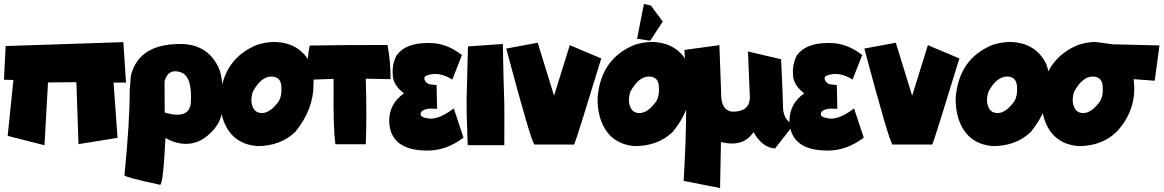

<svg xmlns="http://www.w3.org/2000/svg" viewBox="-20 -726 5848 965"><path d="M8.3 -494.6 600.1 -514.2 613.3 -311H550.8L570.8 -33.2L374.5 -1.5L363.8 -313L221.2 -311.5L203.6 3.9L18.6 -43L47.4 -324.2L0 -325.2Z M637.7 -345.2Q678.7 -513.2 906.7 -504.4Q1037.1 -494.6 1085.9 -368.7Q1104.5 -301.3 1097.2 -187Q1097.2 -93.8 1002 -28.3Q914.6 24.4 811.5 -32.2Q800.3 202.6 784.2 202.6Q611.3 166 605.5 155.3Q632.8 -121.1 631.8 -270.5ZM807.1 -317.9 807.6 -190.9V-160.2Q931.2 -124 939 -209Q947.8 -344.2 886.5 -363.5Q825.2 -382.8 807.1 -317.9Z M1358.9 -515.1Q1490.7 -512.2 1543 -400.4Q1558.6 -355.5 1555.7 -301.3Q1555.7 -174.8 1463.9 -63Q1389.2 8.3 1273.4 8.3Q1138.2 -2.4 1098.1 -135.7Q1085.4 -178.7 1085.9 -233.4Q1101.1 -431.6 1272.9 -501Q1318.4 -515.1 1358.9 -515.1ZM1243.7 -215.3Q1250.5 -157.7 1296.4 -157.7Q1338.9 -157.7 1381.8 -218.3Q1396.5 -244.6 1394.5 -283.7Q1394.5 -341.3 1344.2 -341.3Q1292.5 -341.3 1251 -265.6Q1242.2 -240.2 1243.7 -215.3Z M1927.7 -500Q1943.4 -417.5 1942.9 -328.1L1818.4 -330.6Q1824.2 -150.4 1818.4 -1H1665.5Q1654.3 -90.3 1656.7 -277.8L1656.2 -329.6L1523.9 -324.7Q1523.4 -440.4 1536.6 -497.1Q1702.6 -500 1927.7 -500Z M2128.4 -509.8Q2221.2 -513.2 2301.8 -449.2L2253.4 -326.2Q2202.6 -357.4 2157.7 -354Q2112.8 -348.6 2112.8 -333Q2112.8 -314.5 2136.2 -302.7L2174.3 -298.3L2176.8 -179.2L2140.1 -180.2Q2093.8 -174.8 2093.8 -152.3Q2093.8 -134.8 2139.2 -129.9Q2189 -126.5 2260.7 -181.2L2309.6 -34.2Q2223.6 30.8 2128.4 30.8Q1938 30.8 1936 -121.1Q1938 -206.5 2010.3 -256.8Q1954.1 -300.3 1954.1 -351.1Q1949.7 -400.4 1973.1 -447.8Q2018.6 -509.8 2128.4 -509.8Z M2507.3 -504.9Q2510.7 -311.5 2513.4 -248.3Q2516.1 -185.1 2514.6 3.9H2330.6Q2323.2 -185.1 2325.7 -250.5Q2328.1 -315.9 2332 -492.7Z M2682.6 -511.2 2764.6 -245.1 2843.8 -499 3002 -432.1Q2878.4 -27.8 2865.7 0.5H2666Q2648.9 -14.6 2524.4 -481.9Z M3256.3 -515.1Q3388.2 -512.2 3440.4 -400.4Q3456.1 -355.5 3453.1 -301.3Q3453.1 -174.8 3361.3 -63Q3286.6 8.3 3170.9 8.3Q3035.6 -2.4 2995.6 -135.7Q2982.9 -178.7 2983.4 -233.4Q2998.5 -431.6 3170.4 -501Q3215.8 -515.1 3256.3 -515.1ZM3141.1 -215.3Q3147.9 -157.7 3193.8 -157.7Q3236.3 -157.7 3279.3 -218.3Q3293.9 -244.6 3292 -283.7Q3292 -341.3 3241.7 -341.3Q3189.9 -341.3 3148.4 -265.6Q3139.6 -240.2 3141.1 -215.3ZM3216.3 -706.1 3251 -698.7 3311 -617.7 3248 -521.5 3182.1 -531.2Z M3739.3 -467.3 3905.8 -428.2Q3914.1 -253.9 3916 -176.3Q3921.4 -120.6 3968.8 -98.6L3875.5 20Q3810.5 15.6 3767.1 -62Q3715.3 16.1 3603.5 -12.2L3599.1 219.2L3416 183.1Q3439.5 -206.5 3419.9 -475.1L3595.7 -499L3604.5 -259.8Q3602.1 -173.8 3657.2 -165Q3743.7 -161.6 3749 -231.9Z M4140.1 -509.8Q4232.9 -513.2 4313.5 -449.2L4265.1 -326.2Q4214.4 -357.4 4169.4 -354Q4124.5 -348.6 4124.5 -333Q4124.5 -314.5 4147.9 -302.7L4186 -298.3L4188.5 -179.2L4151.9 -180.2Q4105.5 -174.8 4105.5 -152.3Q4105.5 -134.8 4150.9 -129.9Q4200.7 -126.5 4272.5 -181.2L4321.3 -34.2Q4235.4 30.8 4140.1 30.8Q3949.7 30.8 3947.8 -121.1Q3949.7 -206.5 4022 -256.8Q3965.8 -300.3 3965.8 -351.1Q3961.4 -400.4 3984.9 -447.8Q4030.3 -509.8 4140.1 -509.8Z M4482.4 -511.2 4564.5 -245.1 4643.6 -499 4801.8 -432.1Q4678.2 -27.8 4665.5 0.5H4465.8Q4448.7 -14.6 4324.2 -481.9Z M5056.2 -515.1Q5188 -512.2 5240.2 -400.4Q5255.9 -355.5 5252.9 -301.3Q5252.9 -174.8 5161.1 -63Q5086.4 8.3 4970.7 8.3Q4835.4 -2.4 4795.4 -135.7Q4782.7 -178.7 4783.2 -233.4Q4798.3 -431.6 4970.2 -501Q5015.6 -515.1 5056.2 -515.1ZM4940.9 -215.3Q4947.8 -157.7 4993.7 -157.7Q5036.1 -157.7 5079.1 -218.3Q5093.8 -244.6 5091.8 -283.7Q5091.8 -341.3 5041.5 -341.3Q4989.7 -341.3 4948.2 -265.6Q4939.5 -240.2 4940.9 -215.3Z M5486.8 -515.1Q5507.3 -512.7 5571.3 -503.4L5807.6 -497.6L5783.7 -320.3L5677.7 -328.1Q5697.8 -176.8 5591.8 -63Q5517.1 8.3 5401.4 8.3Q5266.1 -2.4 5226.1 -135.7Q5213.4 -178.7 5213.9 -233.4Q5229 -431.6 5400.9 -501Q5446.3 -515.1 5486.8 -515.1ZM5371.6 -215.3Q5378.4 -157.7 5424.3 -157.7Q5466.8 -157.7 5509.8 -218.3Q5524.4 -244.6 5522.5 -283.7Q5522.5 -341.3 5472.2 -341.3Q5420.4 -341.3 5378.9 -265.6Q5370.1 -240.2 5371.6 -215.3Z"/></svg>

Font: Lapsus Pro (theguybrush.com)
Style: Bold
Weight: 700
Designer: Jose Roses
Version: Version 1.00 February 9, 2018, initial release